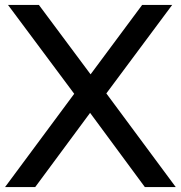

<svg xmlns="http://www.w3.org/2000/svg" viewBox="-22 -760 734 780"><path d="M-1.5 0 279.5 -379 10.5 -740H136L346 -458L555.5 -740H677.5L410 -380.5L692 0H566.5L344 -301.5L121 0Z"/></svg>

Font: Encode Sans SemiExpanded SemiExpanded Medium
Style: Regular
Weight: 500
Width: 6
Designer: Multiple Designers
Foundry: Impallari Type
Version: Version 3.000; ttfautohint (v1.8.3) -l 8 -r 50 -G 200 -x 14 